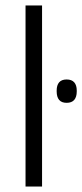

<svg xmlns="http://www.w3.org/2000/svg" viewBox="-20 -683 301 703"><path d="M73.5 0V-663H134V0ZM224 -306.5Q205.5 -306.5 196.5 -317.2Q187.5 -328 187.5 -348V-351.5Q187.5 -371 196.5 -381.5Q205.5 -392 224 -392Q242.5 -392 251.8 -381.5Q261 -371 261 -351.5V-348Q261 -328 251.8 -317.2Q242.5 -306.5 224 -306.5Z"/></svg>

Font: Anek Latin Light
Style: Regular
Weight: 300
Designer: Yesha Goshar
Foundry: Ek Type
Version: Version 1.003